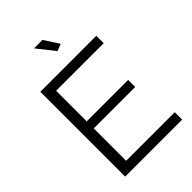

<svg xmlns="http://www.w3.org/2000/svg" viewBox="-264 -1027 1136 1136"><g transform="rotate(-45 304.5 -459.0)"><path d="M244.1 -918H314.9L375 -825.2L331.1 -808.1ZM565.9 -62V0H88.9V-710H557.1V-647.9H159.2V-392.1H505.9V-333H159.2V-62Z"/></g></svg>

Font: Rawline
Style: Regular
Weight: 400
Designer: Matt McInerney, Pablo Impallari, Rodrigo Fuenzalida
Foundry: Matt McInerney, Pablo Impallari, Rodrigo Fuenzalida
Version: Version 4.020;PS 004.020;hotconv 1.0.88;makeotf.lib2.5.64775